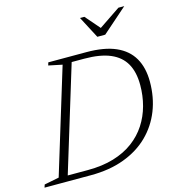

<svg xmlns="http://www.w3.org/2000/svg" viewBox="-149 -976 987 1081"><g transform="rotate(-15 345.0 -435.5)"><path d="M237.5 -32.5Q322.5 -32.5 389 -52.5Q455.5 -72.5 504 -108.8Q552.5 -145 584 -193.5Q615.5 -242 631 -299.5Q646.5 -357 646.5 -419.5Q646.5 -494.5 618.5 -544Q590.5 -593.5 531.8 -618.5Q473 -643.5 380 -643.5H267L282.5 -676H401.5Q505.5 -676 572.2 -646.8Q639 -617.5 671.5 -561Q704 -504.5 704 -423Q704 -332.5 673.8 -255.5Q643.5 -178.5 585 -121Q526.5 -63.5 441.2 -31.8Q356 0 246.5 0H75.5L82 -32.5ZM254 -642.5 174.5 -659 179.5 -676H317L110.5 0H-23.5L-18 -17L68 -34ZM674.5 -871 529.5 -743.5H483.5L416.5 -871H442L521 -780H505.5L640.5 -871Z"/></g></svg>

Font: Newsreader 16pt 16pt Light
Style: Italic
Weight: 300
Italic angle: -17°
Version: Version 1.003